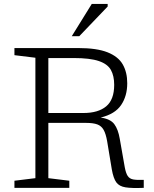

<svg xmlns="http://www.w3.org/2000/svg" viewBox="-20 -950 780 971"><path d="M53 -671V-707H375.5Q469.5 -707 523.8 -685.5Q578 -664 600.8 -624.2Q623.5 -584.5 623.5 -529Q623.5 -464.5 592.5 -418.8Q561.5 -373 489 -355.5Q538.5 -348.5 558 -322.2Q577.5 -296 585.5 -249L611 -104Q616.5 -74.5 625.8 -60.2Q635 -46 653.8 -42.5Q672.5 -39 707 -40.5V0Q647 2.5 615 -2.5Q583 -7.5 568.2 -27.8Q553.5 -48 545.5 -93L522 -235Q515.5 -273 504.2 -293Q493 -313 472.2 -320.8Q451.5 -328.5 415.5 -328.5H224.5V-49L330.5 -36V0H53V-36L159 -49V-658ZM402 -378.5Q476.5 -378.5 517 -412.2Q557.5 -446 557.5 -521Q557.5 -566 541 -596Q524.5 -626 480 -641.2Q435.5 -656.5 352 -656.5H224.5V-378.5ZM343 -767 444 -930H524.5V-917L381 -767Z"/></svg>

Font: Newsreader Caption Light
Style: Regular
Weight: 300
Designer: Hugues Gentile
Foundry: Production Type
Version: Version 1.001